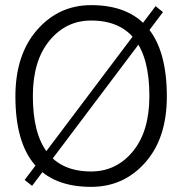

<svg xmlns="http://www.w3.org/2000/svg" viewBox="-20 -724 707 748"><path d="M615 -677 105 0 76 -23 586 -700ZM40 -348Q40 -511 124.5 -607.5Q209 -704 335 -704Q630 -704 630 -348Q630 -186 546 -91Q462 4 335 4Q40 4 40 -348ZM108 -350Q108 -56 335 -56Q433 -56 497.5 -134Q562 -212 562 -350Q562 -644 335 -644Q237 -644 172.5 -565.5Q108 -487 108 -350Z"/></svg>

Font: Antic Slab
Style: Regular
Weight: 400
Designer: Santiago Orozco
Foundry: Santiago Orozco
Version: Version 001.002